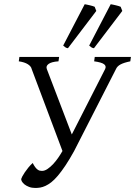

<svg xmlns="http://www.w3.org/2000/svg" viewBox="-20 -889 649 923"><path d="M606.4 -594.2Q575.7 -587.9 559.6 -579.3Q543.5 -570.8 537.6 -557.1L335.9 -162.1Q313.5 -121.6 294.2 -92.8Q274.9 -64 258.1 -44.2Q241.2 -24.4 226.6 -12.9Q211.9 -1.5 198.5 4.6Q185.1 10.7 173.1 12.7Q161.1 14.6 149.9 14.6Q132.8 14.6 119.6 9.5Q106.4 4.4 97.9 -2.4Q89.4 -9.3 85.2 -16.8Q81.1 -24.4 82 -28.8Q82.5 -31.7 86.9 -40.3Q91.3 -48.8 98.9 -60.1Q106.4 -71.3 116.2 -83.3Q126 -95.2 137.2 -105.5Q143.1 -93.8 148.7 -86.2Q154.3 -78.6 159.7 -74.5Q165 -70.3 170.4 -68.8Q175.8 -67.4 181.6 -67.4Q194.8 -67.4 208.7 -76.9Q222.7 -86.4 235.8 -100.6Q249 -114.7 260.5 -131.6Q272 -148.4 280.3 -163.1L132.3 -557.1Q129.9 -569.8 114 -580.1Q98.1 -590.3 70.3 -594.2L73.2 -615.2H264.2L261.2 -594.2Q227.1 -591.8 213.4 -581.5Q199.7 -571.3 205.1 -557.1L325.2 -242.7L485.4 -557.1Q492.2 -571.3 480.2 -580.3Q468.3 -589.4 432.6 -594.2L435.5 -615.2H609.4ZM306.6 -657.2Q299.3 -658.2 294.9 -661.1Q290.5 -664.1 283.7 -669.9L387.2 -868.7Q392.1 -867.7 398.7 -866.5Q405.3 -865.2 412.1 -863.5Q418.9 -861.8 425 -860.1Q431.2 -858.4 435.1 -856.4L442.9 -836.4ZM431.6 -657.2Q424.3 -658.2 419.9 -661.1Q415.5 -664.1 408.7 -669.9L512.2 -868.7Q517.1 -867.7 523.7 -866.5Q530.3 -865.2 537.1 -863.5Q543.9 -861.8 550 -860.1Q556.2 -858.4 560.1 -856.4L567.9 -836.4Z"/></svg>

Font: Gentium Plus CyrE
Style: Italic
Weight: 400
Italic angle: -8°
Designer: J. Victor Gaultney, Annie Olsen, Iska Routamaa, Becca Hirsbrunner
Foundry: SIL International
Version: Version 5.000